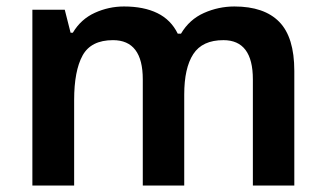

<svg xmlns="http://www.w3.org/2000/svg" viewBox="-20 -573 1006 593"><path d="M704 -553Q796 -553 842.5 -505.5Q889 -458 889 -354V0H761V-328Q761 -449 670 -449Q605 -449 577 -406Q549 -363 549 -281V0H421V-328Q421 -449 329 -449Q261 -449 235 -401.5Q209 -354 209 -264V0H80V-543H180L198 -472H205Q230 -514 273 -533.5Q316 -553 363 -553Q424 -553 466 -532.5Q508 -512 529 -469H539Q565 -513 610 -533Q655 -553 704 -553Z"/></svg>

Font: Noto Sans Adlam SemiBold
Style: Regular
Weight: 600
Version: Version 3.001